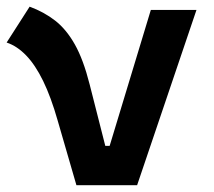

<svg xmlns="http://www.w3.org/2000/svg" viewBox="-25 -547 631 567"><path d="M200.7 0 282.2 -116.2H298.8L420.4 -517.6H555.2L379.9 0ZM200.7 0 145.5 -190.4Q125.5 -260.7 102.3 -308.1Q79.1 -355.5 52.2 -383.3Q25.4 -411.1 -5.4 -421.4L62.5 -527.3Q105 -511.7 137.9 -486.1Q170.9 -460.4 196 -415.8Q221.2 -371.1 239.7 -297.9L305.7 -38.6Z"/></svg>

Font: Cascadia Code
Style: Regular
Weight: 400
Monospace: yes
Designer: Aaron Bell
Foundry: Saja Typeworks
Version: Version 2106.017